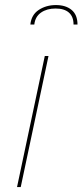

<svg xmlns="http://www.w3.org/2000/svg" viewBox="-20 -758 334 778"><path d="M49 0 161.5 -531H176.5L64 0ZM103 -658.5Q107 -698 137 -717.8Q167 -737.5 206.5 -737.5Q246.5 -737.5 270.2 -717.8Q294 -698 294 -658.5H278Q278 -690.5 259.2 -707Q240.5 -723.5 205 -723.5Q170 -723.5 146.2 -707Q122.5 -690.5 119 -658.5Z"/></svg>

Font: Epilogue Thin
Style: Italic
Weight: 250
Italic angle: -12°
Designer: Tyler Finck
Foundry: Etcetera Type Co
Version: Version 2.112